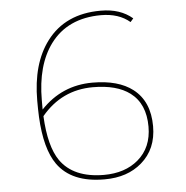

<svg xmlns="http://www.w3.org/2000/svg" viewBox="-51 -761 788 814"><g transform="rotate(-5 342.5 -354.0)"><path d="M175.3 -96.7Q231 -17.1 360.4 -16.6Q450.7 -16.6 506.8 -64.5Q566.4 -115.2 566.4 -204.1Q566.4 -301.8 503.4 -349.1Q447.3 -391.1 345.7 -391.1Q212.9 -391.1 126.5 -287.1Q132.8 -158.2 175.3 -96.7ZM345.7 -410.6Q455.6 -410.6 517.1 -363.3Q585.9 -310.1 585.9 -204.1Q585.9 -106.9 520.5 -50.8Q459.5 2.4 362.3 2.4H360.4Q221.7 2.4 161.6 -82Q114.3 -148.9 107.4 -285.6Q106 -318.8 106 -354.5Q106 -512.2 177.2 -606.4Q256.3 -711.4 406.2 -711.4H408.2Q490.2 -711.4 542 -667L529.3 -652.3Q482.4 -692.4 406.2 -692.4Q264.2 -691.9 190.9 -592.8Q125.5 -503.9 125.5 -354.5V-315.4Q215.3 -410.6 345.7 -410.6Z"/></g></svg>

Font: Fortheenas_01
Style: Regular
Weight: 100
Designer: Situjuh Nazara
Version: Version 1.10 September 8, 2014